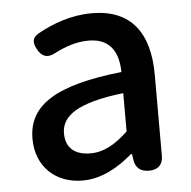

<svg xmlns="http://www.w3.org/2000/svg" viewBox="-46 -610 667 669"><g transform="rotate(-5 287.5 -275.0)"><path d="M499 -248V-331C499 -478 436 -564 299 -564C227 -564 162 -540 110 -511C85 -497 84 -480 98 -455C113 -428 133 -422 160 -437C197 -456 237 -470 279 -470C360 -470 383 -414 384 -351C155 -326 55 -265 55 -146C55 -49 122 14 217 14C283 14 342 -20 392 -63H396L399 -42C403 -14 421 0 450 0C481 0 499 -16 499 -47V-165ZM214 -232C248 -252 303 -268 384 -277V-210V-143C339 -101 300 -78 252 -78C203 -78 166 -100 166 -155C166 -186 180 -211 214 -232Z"/></g></svg>

Font: GenSenRounded2 TW M
Style: Regular
Weight: 500
Version: Version 2.100;PS 2.1;hotconv 16.6.51;makeotf.lib2.5.65220 DE